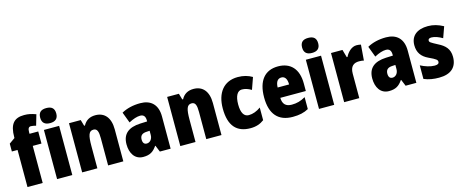

<svg xmlns="http://www.w3.org/2000/svg" viewBox="-42 -1426 5020 2086"><g transform="rotate(-15 2468.0 -383.0)"><path d="M345 -417V-553H247V-572C247 -612 258 -629 282 -629C302 -629 321 -624 339 -619L374 -739C324 -757 290 -765 242 -765C128 -765 77 -706 77 -560V-551L12 -505V-417H76V0H247V-417Z M494 -776C436 -776 404 -751 404 -691C404 -632 438 -607 494 -607C551 -607 585 -632 585 -691C585 -751 553 -776 494 -776ZM580 -553H409V0H580Z M989 -563C925 -563 880 -536 852 -484H843L823 -553H691V0H862V-250C862 -370 876 -417 929 -417C972 -417 983 -379 983 -306V0H1154V-360C1154 -493 1091 -563 989 -563Z M1494 -563C1411 -563 1340 -545 1283 -513L1329 -391C1379 -418 1423 -432 1458 -432C1496 -432 1516 -410 1516 -364V-352L1438 -349C1306 -343 1235 -287 1235 -169C1235 -70 1282 10 1377 10C1453 10 1492 -16 1531 -73H1535L1565 0H1686V-363C1686 -496 1613 -563 1494 -563ZM1482 -245 1516 -247V-200C1516 -153 1487 -121 1451 -121C1423 -121 1407 -139 1407 -177C1407 -220 1430 -243 1482 -245Z M2093 -563C2029 -563 1984 -536 1956 -484H1947L1927 -553H1795V0H1966V-250C1966 -370 1980 -417 2033 -417C2076 -417 2087 -379 2087 -306V0H2258V-360C2258 -493 2195 -563 2093 -563Z M2584 10C2646 10 2695 -7 2737 -39V-181C2694 -150 2648 -132 2602 -132C2549 -132 2519 -178 2519 -274C2519 -370 2550 -421 2599 -421C2635 -421 2668 -410 2705 -388L2752 -521C2706 -548 2654 -563 2591 -563C2430 -563 2346 -447 2346 -274C2346 -78 2430 10 2584 10Z M3043 -562C2895 -562 2811 -463 2811 -274C2811 -86 2897 10 3059 10C3132 10 3187 -2 3237 -30V-164C3183 -133 3139 -121 3082 -121C3014 -121 2981 -156 2980 -225H3267V-310C3267 -474 3183 -562 3043 -562ZM3048 -436C3086 -436 3110 -405 3110 -341H2981C2983 -410 3010 -436 3048 -436Z M3440 -776C3382 -776 3350 -751 3350 -691C3350 -632 3384 -607 3440 -607C3497 -607 3531 -632 3531 -691C3531 -751 3499 -776 3440 -776ZM3526 -553H3355V0H3526Z M3927 -563C3870 -563 3823 -513 3800 -465H3792L3767 -553H3638V0H3808V-276C3808 -357 3848 -387 3908 -387C3933 -387 3949 -385 3962 -381L3976 -557C3959 -561 3943 -563 3927 -563Z M4258 -563C4175 -563 4104 -545 4047 -513L4093 -391C4143 -418 4187 -432 4222 -432C4260 -432 4280 -410 4280 -364V-352L4202 -349C4070 -343 3999 -287 3999 -169C3999 -70 4046 10 4141 10C4217 10 4256 -16 4295 -73H4299L4329 0H4450V-363C4450 -496 4377 -563 4258 -563ZM4246 -245 4280 -247V-200C4280 -153 4251 -121 4215 -121C4187 -121 4171 -139 4171 -177C4171 -220 4194 -243 4246 -245Z M4908 -170C4908 -259 4862 -305 4786 -343C4709 -384 4698 -390 4698 -409C4698 -426 4711 -434 4736 -434C4772 -434 4818 -416 4857 -393L4901 -516C4843 -547 4790 -563 4729 -563C4607 -563 4534 -505 4534 -400C4534 -318 4572 -265 4647 -230C4729 -192 4741 -180 4741 -160C4741 -138 4725 -129 4691 -129C4643 -129 4584 -148 4535 -174V-21C4590 2 4644 10 4705 10C4839 10 4908 -55 4908 -170Z"/></g></svg>

Font: Noto Sans Devanagari UI Condensed Black
Style: Regular
Weight: 900
Width: 3
Designer: Jelle Bosma - Monotype Design Team
Foundry: Monotype Imaging Inc.
Version: Version 2.004